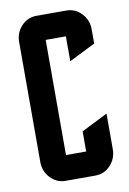

<svg xmlns="http://www.w3.org/2000/svg" viewBox="-81 -745 536 796"><g transform="rotate(-10 187.5 -347.5)"><path d="M234.9 -189.9 345.2 -245.1V-95.2Q345.2 -55.7 318.4 -27.3Q292.5 0 254.9 0H129.9Q92.8 0 66.4 -27.8Q40 -55.7 40 -95.2V-600.1Q40 -639.6 66.4 -667.5Q92.3 -694.8 129.9 -694.8H254.9Q292.5 -694.8 318.4 -667.5Q345.2 -639.2 345.2 -600.1V-540L234.9 -484.9V-589.8H149.9V-105H234.9Z"/></g></svg>

Font: Horta
Style: Regular
Weight: 600
Width: 3
Version: Version 0.11